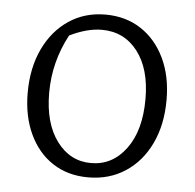

<svg xmlns="http://www.w3.org/2000/svg" viewBox="-42 -532 591 583"><g transform="rotate(5 253.0 -240.5)"><path d="M247 8Q185 8 139 -22Q93 -52 67.5 -106.5Q42 -161 42 -232Q42 -308 69.5 -366Q97 -424 145.5 -456.5Q194 -489 257 -489Q319 -489 365.5 -458.5Q412 -428 438 -373.5Q464 -319 464 -247Q464 -171 436.5 -113.5Q409 -56 360 -24Q311 8 247 8ZM252 -36Q317 -36 358.5 -92Q400 -148 400 -244Q400 -336 359 -389Q318 -442 250 -442Q205 -442 152 -416Q107 -332 107 -238Q107 -145 147.5 -90.5Q188 -36 252 -36Z"/></g></svg>

Font: Piazzolla Light
Style: Regular
Weight: 300
Designer: Juan Pablo del Peral
Foundry: Huerta Tipografica
Version: Version 1.330